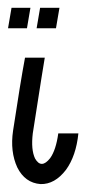

<svg xmlns="http://www.w3.org/2000/svg" viewBox="-32 -464 218 485"><path d="M31.2 -318.4H81.1Q79.1 -308.6 50.8 -127Q45.9 -85.9 56.6 -63.5Q72.3 -36.1 94.7 -64.5Q109.4 -85 115.2 -127H166Q160.2 -70.3 134.8 -35.2Q106.4 2 70.3 1Q31.2 -2 11.7 -41Q-6.8 -81.1 1 -133.8Q19.5 -255.9 31.2 -318.4ZM69.3 -444.3H118.2L109.4 -392.6H60.5ZM-2.9 -444.3H44.9L36.1 -392.6H-11.7Z"/></svg>

Font: Bratas-flat
Style: flat
Weight: 400
Designer: MUHAMMAD YONI
Version: Version 001.000